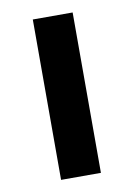

<svg xmlns="http://www.w3.org/2000/svg" viewBox="-62 -518 391 560"><g transform="rotate(-10 133.0 -237.5)"><path d="M74 0V-475H192V0Z"/></g></svg>

Font: Ek Mukta SemiBold
Style: Regular
Weight: 600
Designer: Girish Dalvi and Yashodeep Gholap
Foundry: Ek Type
Version: Version 2.538;PS 1.002;hotconv 16.6.51;makeotf.lib2.5.65220;